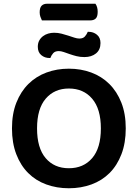

<svg xmlns="http://www.w3.org/2000/svg" viewBox="-20 -990 736 1026"><path d="M204 -881Q200 -889 196 -900Q192 -911 192 -924Q192 -949 202.5 -959.5Q213 -970 231 -970H490Q502 -953 502 -927Q502 -901 491.5 -891Q481 -881 462 -881ZM404 -784Q424 -784 434 -795.5Q444 -807 449 -820H454Q479 -820 498 -804.5Q517 -789 517 -760Q517 -724 493 -704.5Q469 -685 431 -685Q408 -685 388.5 -690Q369 -695 352 -701Q335 -707 320.5 -712Q306 -717 294 -717Q274 -717 264 -705.5Q254 -694 249 -680H245Q219 -680 200.5 -695.5Q182 -711 182 -740Q182 -759 189.5 -773Q197 -787 209.5 -796.5Q222 -806 237.5 -810.5Q253 -815 269 -815Q290 -815 309 -810Q328 -805 345 -799.5Q362 -794 377 -789Q392 -784 404 -784ZM348 16Q283 16 227 -4.5Q171 -25 130.5 -65.5Q90 -106 67 -166Q44 -226 44 -304Q44 -382 67.5 -441.5Q91 -501 132 -541.5Q173 -582 228.5 -602.5Q284 -623 348 -623Q412 -623 467.5 -602.5Q523 -582 564 -541.5Q605 -501 628.5 -441.5Q652 -382 652 -304Q652 -226 629 -166Q606 -106 565.5 -65.5Q525 -25 469 -4.5Q413 16 348 16ZM348 -517Q271 -517 224.5 -463Q178 -409 178 -304Q178 -199 224 -145Q270 -91 348 -91Q426 -91 472.5 -145Q519 -199 519 -304Q519 -408 472.5 -462.5Q426 -517 348 -517Z"/></svg>

Font: Baloo 2 Latin SemiBold
Style: Regular
Weight: 400
Designer: Sarang Kulkarni and Ek Type
Foundry: Ek Type
Version: Version 1.001